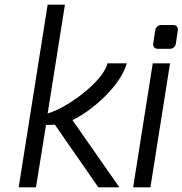

<svg xmlns="http://www.w3.org/2000/svg" viewBox="-20 -802 781 822"><path d="M60 0H134L177 -267L215 -268L401 0H491L290 -288C358 -318 492 -424 523 -531H440C424 -456 272 -342 184 -316L258 -782H184Z M636 -616C634 -602 642 -593 656 -593H706C720 -593 731 -601 733 -616L741 -670C743 -684 737 -695 722 -695H672C656 -695 646 -685 644 -670ZM550 0H624L708 -531H634Z"/></svg>

Font: Exo
Style: Regular Italic
Weight: 400
Designer: Natanael Gama
Version: Version 1.00